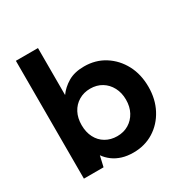

<svg xmlns="http://www.w3.org/2000/svg" viewBox="-166 -862 988 1016"><g transform="rotate(-30 327.5 -354.0)"><path d="M363 12Q325 12 294.5 2.5Q264 -7 240.5 -24.5Q217 -42 201 -65L186 0H66V-720H201V-433Q225 -467 264.5 -490.5Q304 -514 363 -514Q433 -514 487.5 -479.5Q542 -445 573.5 -386Q605 -327 605 -250Q605 -175 573.5 -115.5Q542 -56 487.5 -22Q433 12 363 12ZM332 -106Q372 -106 402.5 -124.5Q433 -143 450.5 -175.5Q468 -208 468 -251Q468 -293 450.5 -326Q433 -359 402.5 -377.5Q372 -396 332 -396Q293 -396 262 -377.5Q231 -359 214 -326.5Q197 -294 197 -251Q197 -208 214 -175Q231 -142 262 -124Q293 -106 332 -106Z"/></g></svg>

Font: DM Sans 16pt
Style: Bold
Weight: 700
Version: Version 4.004;gftools[0.9.30]